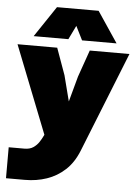

<svg xmlns="http://www.w3.org/2000/svg" viewBox="-63 -837 776 1075"><g transform="rotate(5 325.0 -299.5)"><path d="M288 -413 325 -269 364 -412 417 -563H640L415 1Q388 68 343 109.5Q298 151 240.5 170.5Q183 190 118 190H12V16H100Q131 16 150.5 2.5Q170 -11 182 -29.5Q194 -48 201 -63L205 -71L11 -563H234ZM97 -616 213 -789H447L563 -616H369L330 -694L292 -616Z"/></g></svg>

Font: Azeret Mono Thin Black
Style: Regular
Weight: 900
Version: Version 1.002